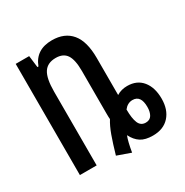

<svg xmlns="http://www.w3.org/2000/svg" viewBox="-138 -661 775 803"><g transform="rotate(-30 250.0 -259.5)"><path d="M209 5Q224 -47 236.5 -81.5Q249 -116 264 -140Q263 -147 263 -169V-373Q263 -427 247 -451Q231 -475 195 -475Q155 -475 137 -447.5Q119 -420 119 -356V0H38V-537H103L110 -480H115Q140 -547 218 -547Q279 -547 311.5 -508Q344 -469 344 -389V-210Q366 -224 395 -224Q442 -224 468 -192Q494 -160 494 -106Q494 -53 465.5 -21.5Q437 10 386 10Q349 10 327.5 -4Q306 -18 292 -46Q282 -21 274 28ZM425 -106Q425 -162 385 -162Q361 -162 344 -140Q344 -97 353.5 -74.5Q363 -52 387 -52Q407 -52 416 -67Q425 -82 425 -106Z"/></g></svg>

Font: Noto Sans Mono UI Cond
Style: Regular
Weight: 400
Width: 3
Monospace: yes
Designer: Monotype Design team
Foundry: Monotype Imaging Inc.
Version: Version 1.000